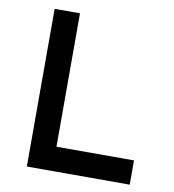

<svg xmlns="http://www.w3.org/2000/svg" viewBox="-82 -800 793 873"><g transform="rotate(10 315.0 -364.0)"><path d="M100 -728H217V-112H575V0H100Z"/></g></svg>

Font: Josefin Sans Thin SemiBold
Style: Regular
Weight: 600
Version: Version 2.000